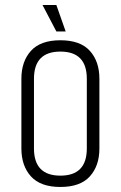

<svg xmlns="http://www.w3.org/2000/svg" viewBox="-20 -733 480 763"><path d="M149 -713H204L241 -608H204ZM325 -420Q325 -528 220 -528Q115 -528 115 -420V-143Q115 -35 220 -35Q325 -35 325 -143ZM65 -420Q65 -489 103 -531Q141 -573 220 -573Q299 -573 337 -531Q375 -489 375 -420V-143Q375 -74 337 -32Q299 10 220 10Q141 10 103 -32Q65 -74 65 -143Z"/></svg>

Font: Khand Light
Style: Regular
Weight: 300
Designer: Devanagari: Sanchit Sawaria, Jyotish Sonowal; Latin: Satya Rajpurohit
Foundry: Indian Type Foundry
Version: Version 1.101;PS 1.0;hotconv 1.0.78;makeotf.lib2.5.61930; tt